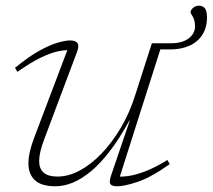

<svg xmlns="http://www.w3.org/2000/svg" viewBox="-20 -642 744 672"><path d="M368.5 -27 434 -219.5H432.5Q398.5 -157.5 365 -113.8Q331.5 -70 298.8 -42.8Q266 -15.5 234.8 -2.8Q203.5 10 174 10Q125 10 102.2 -11.2Q79.5 -32.5 79.5 -70.5Q79.5 -89.5 84.8 -112.2Q90 -135 100 -161L221 -480.5L232 -466Q211.5 -468 185.2 -462.8Q159 -457.5 123.8 -440.8Q88.5 -424 41 -390.5L32.5 -404.5Q78 -442 115.2 -463Q152.5 -484 180.5 -492.2Q208.5 -500.5 225 -500.5Q245 -500.5 251.2 -491Q257.5 -481.5 250 -461.5L134.5 -154Q126 -131.5 121.5 -112.5Q117 -93.5 117 -78.5Q117 -51.5 132.8 -37.8Q148.5 -24 181 -24Q219.5 -24 259.2 -45.2Q299 -66.5 336 -105.2Q373 -144 403.5 -195.8Q434 -247.5 453 -308.5L511.5 -490.5H548L394.5 -8.5L383.5 -24.5Q403 -22.5 428 -25.8Q453 -29 487 -41.8Q521 -54.5 566 -82L574 -67.5Q508.5 -21 461.8 -5.5Q415 10 390.5 10Q371 10 366.2 2Q361.5 -6 368.5 -27ZM704.5 -581.5Q704.5 -545.5 688.2 -520.2Q672 -495 643 -482Q614 -469 576 -469H527L534 -490.5H576Q618 -490.5 640.2 -507.5Q662.5 -524.5 662.5 -549.5Q662.5 -571.5 654.8 -583.8Q647 -596 647 -598Q647 -607 655.8 -614.5Q664.5 -622 676 -622Q690 -622 697.2 -612.8Q704.5 -603.5 704.5 -581.5Z"/></svg>

Font: Newsreader 9pt ExtraLight
Style: Italic
Weight: 250
Italic angle: -17°
Designer: Hugues Gentile
Foundry: Production Type
Version: Version 1.003